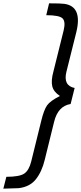

<svg xmlns="http://www.w3.org/2000/svg" viewBox="-128 -934 487 1150"><path d="M319 -407 295 -311Q219 -299 196 -204L140 23Q123 94 87 139.5Q51 185 -16 193L-108 196L-90 125Q-11 125 17.5 105.5Q46 86 59 33L119 -210Q135 -276 154 -303Q173 -330 231 -359Q193 -384 185 -417.5Q177 -451 192 -506L253 -751Q266 -804 247 -823.5Q228 -843 149 -843L166 -914Q237 -914 257 -911Q367 -896 329 -741L270 -505Q249 -421 319 -407Z"/></svg>

Font: Sinkin Sans 400 Italic
Style: Italic
Weight: 400
Italic angle: -112°
Designer: Keith Bates
Foundry: K-Type
Version: Sinkin Sans (version 1.0)  by Keith Bates   •   © 2014   www